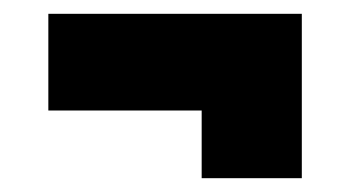

<svg xmlns="http://www.w3.org/2000/svg" viewBox="-20 -349 507 278"><path d="M50 -329H417V-91H272V-189H50Z"/></svg>

Font: Josefin Sans Thin
Style: Bold
Weight: 700
Version: Version 2.000